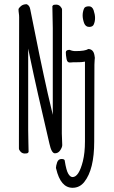

<svg xmlns="http://www.w3.org/2000/svg" viewBox="-20 -723 540 913"><path d="M247 79Q246 77 246 76Q246 66 252 48Q258 33 272.5 33Q287 33 288 41V42Q295 87 304.5 103Q314 119 325 119Q355 119 374 44Q384 4 384 -51V-430L378 -429Q369 -427 345.5 -427Q322 -427 317 -426Q300 -423 296.5 -442Q293 -461 293 -474Q293 -486 311 -486Q324 -480 339 -480Q385 -480 400 -490Q424 -489 429 -461Q431 -452 431 -448Q431 -443 430 -436.5Q429 -430 429 -416L428 -50Q428 83 381 142Q359 170 325 170Q268 170 247 79ZM380 -613Q373 -633 373 -649.5Q373 -666 379 -681Q383 -693 403 -693Q418 -693 425 -675Q432 -654 432 -637.5Q432 -621 426 -607Q421 -595 404 -595Q387 -595 380 -613ZM70 -17Q70 -29 70 -55L71 -641Q71 -651 69.5 -660.5Q68 -670 68 -679Q69 -685 79.5 -694Q90 -703 107 -703Q121 -697 124 -678Q169 -448 207 -279L231 -177V-589Q231 -623 229 -694Q230 -695 232.5 -698Q235 -701 247 -701Q259 -701 267 -692.5Q275 -684 275 -677Q275 -665 275 -640L274 -88L276 -33Q276 -23 266.5 -8.5Q257 6 241 6Q225 6 215 -40Q153 -304 124 -444L114 -492V-105Q114 -74 115 -45.5Q116 -17 116 0Q115 1 112.5 4Q110 7 98 7Q86 7 78 -1.5Q70 -10 70 -17Z"/></svg>

Font: Moon Stars Kai HW Light
Style: Regular
Weight: 300
Designer: GuiWonder
Version: Version 1.101